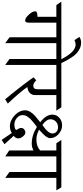

<svg xmlns="http://www.w3.org/2000/svg" viewBox="576 -1590 996 2310"><g transform="rotate(90 1074.0 -435.0)"><path d="M438 -615V0L367 -52V-615H192V-294Q192 -266 186.5 -253Q181 -240 165 -240Q135 -240 95 -284Q55 -328 55 -360Q55 -388 121 -388V-615H-20L-61 -675H552L593 -615Z M700 -615V0L629 -51V-615H490L453 -675H631Q544 -847 455 -847Q433 -847 402 -833L363 -893Q395 -913 432 -913Q469 -913 503.5 -896.5Q538 -880 562 -857.5Q586 -835 610 -798Q645 -748 678 -675H838L874 -615Z M1063 -615V-359Q1063 -324 1039.5 -298Q1016 -272 966 -266Q1020 -185 1165 -31L1113 1Q916 -240 849 -341L885 -373Q921 -337 949 -337Q993 -337 993 -388V-615H775L735 -675H1210L1250 -615Z M1801 -615V0L1729 -48V-339Q1689 -319 1646 -319Q1546 -319 1446 -381Q1443 -379 1420 -361.5Q1397 -344 1391 -338.5Q1385 -333 1366 -317Q1347 -301 1340.5 -291.5Q1334 -282 1323 -268Q1304 -242 1304 -206Q1304 -170 1338.5 -140Q1373 -110 1418.5 -110Q1464 -110 1484 -131Q1458 -171 1458 -192Q1458 -213 1475.5 -227.5Q1493 -242 1515 -242Q1537 -242 1560.5 -213.5Q1584 -185 1584 -155.5Q1584 -126 1553 -102L1654 9L1602 43L1519 -79Q1481 -56 1440 -56Q1368 -56 1307 -113.5Q1246 -171 1246 -241Q1246 -273 1267.5 -305.5Q1289 -338 1314.5 -360Q1340 -382 1390 -421Q1298 -491 1298 -567Q1298 -615 1334.5 -649.5Q1371 -684 1429 -684Q1487 -684 1534 -640.5Q1581 -597 1581 -539Q1581 -501 1516 -441Q1510 -435 1496 -422.5Q1482 -410 1479 -407Q1539 -375 1597 -375Q1681 -375 1729 -420V-615H1643L1602 -675H1914L1955 -615ZM1354 -545Q1354 -495 1422 -447Q1525 -515 1525 -568Q1525 -596 1505.5 -615.5Q1486 -635 1447.5 -635Q1409 -635 1381.5 -609Q1354 -583 1354 -545Z M2059 -615V0L1988 -51V-615H1873L1837 -675H2173L2209 -615Z"/></g></svg>

Font: Halant
Style: Regular
Weight: 400
Designer: Hitesh Malaviya (Devanagari), Satya Rajpurohit (Latin)
Foundry: Indian Type Foundry
Version: Version 1.101;PS 1.0;hotconv 1.0.78;makeotf.lib2.5.61930; tt